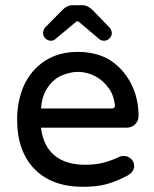

<svg xmlns="http://www.w3.org/2000/svg" viewBox="-20 -709 593 740"><path d="M146 -581Q146 -592 153 -602L220 -670Q238 -689 260 -689H297Q318 -689 337 -670L403 -602Q411 -591 411 -581Q411 -570 402 -561Q393 -552 381 -552Q369 -552 362 -559L286 -623Q283 -627 278 -627Q274 -627 271 -623L194 -559Q187 -552 176 -552Q164 -552 155 -561Q146 -570 146 -581ZM71 -377Q99 -439 152.5 -474Q206 -509 280 -509Q354 -509 406 -476Q457 -442 485.5 -386Q514 -330 514 -262Q514 -243 501 -230Q488 -217 468 -217H138Q146 -147 189.5 -110.5Q233 -74 308 -74Q346 -74 376.5 -81.5Q407 -89 439 -104Q446 -108 457 -108Q473 -108 485 -97Q497 -86 497 -69Q497 -47 471 -32Q427 -9 389.5 1Q352 11 300 11Q180 11 113 -57.5Q46 -126 46 -249Q46 -317 71 -377ZM411 -291Q424 -291 423 -304Q418 -344 399 -369Q378 -399 346.5 -415.5Q315 -432 280 -432Q250 -432 215 -417Q181 -400 161 -367.5Q141 -335 138 -291Z"/></svg>

Font: 寒蝉全圆体
Style: Regular
Weight: 400
Designer: Warren2060
      Designed by Motoya company      

      [Varela Round]
      Joe Prince(Latin component); Avraham Cornf
Foundry: ChillType
Version: Version 3.200